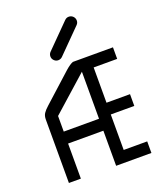

<svg xmlns="http://www.w3.org/2000/svg" viewBox="-141 -898 774 936"><g transform="rotate(-20 246.0 -430.0)"><path d="M179 -659Q179 -672 188 -681L308 -802Q317 -811 329 -811Q342 -811 351 -802Q360 -793 360 -780Q360 -768 351 -759L231 -638Q222 -629 209 -629Q197 -629 188 -638Q179 -647 179 -659ZM298 -537 115 -374V-293H298ZM53 -49V-256V-378Q53 -397 61 -409.5Q69 -422 87 -438L233 -570Q257.5 -591.5 273 -597H481V-537H359V-354H481V-293H359V-109H481V-49H298V-231H115V-49Z"/></g></svg>

Font: IBM 3270 Semi-Condensed
Style: Condensed
Weight: 400
Monospace: yes
Version: Version 2.3.1